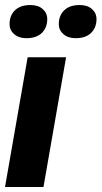

<svg xmlns="http://www.w3.org/2000/svg" viewBox="-21 -744 404 764"><path d="M152 0H-1L89 -516H242ZM84 -592Q54 -592 35.5 -608Q17 -624 17 -648Q17 -682 38.5 -703Q60 -724 100 -724Q131 -724 149 -708Q167 -692 167 -668Q167 -634 145.5 -613Q124 -592 84 -592ZM280 -592Q250 -592 231.5 -608Q213 -624 213 -648Q213 -682 234.5 -703Q256 -724 296 -724Q327 -724 345 -708Q363 -692 363 -668Q363 -634 341.5 -613Q320 -592 280 -592Z"/></svg>

Font: Creato Display ExtraBold
Style: Italic
Weight: 800
Italic angle: -10°
Version: Version 1.000